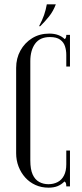

<svg xmlns="http://www.w3.org/2000/svg" viewBox="-20 -860 380 886"><path d="M165.6 -739H160.2Q175.2 -767.1 183.3 -790.4Q191.4 -813.8 196 -839.9H237.6Q225.6 -808.2 206.6 -784.4Q187.6 -760.5 165.6 -739ZM54.5 -153.1V-546.8Q54.5 -590.6 74.1 -626.4Q93.8 -662.2 128.1 -683.6Q162.5 -705 207.6 -705Q230.6 -705 248.4 -698.4Q266.1 -691.8 278.4 -679.6Q282.8 -681.9 284.3 -686.6Q285.9 -691.2 285.9 -699H302.9V-552.9H285.9V-607Q285.9 -627.6 279.9 -646.4Q273.9 -665.2 257.4 -677.1Q240.9 -689 210.5 -689Q164.2 -689 142.1 -658.4Q119.9 -627.8 119.9 -577.5V-119.8Q119.9 -78.6 130.7 -54.8Q141.5 -31 160.7 -20.5Q179.9 -10 203.4 -10Q227.1 -10 245.9 -19.8Q264.8 -29.6 275.3 -50.1Q285.9 -70.5 285.9 -102V-165.5H302.9V0H285.9Q285.9 -7.8 284.4 -13.7Q283 -19.6 277.4 -22.5Q264.2 -8.9 246.6 -1.4Q228.9 6 203.8 6Q171.1 6 143.8 -6.3Q116.5 -18.6 96.6 -40.6Q76.8 -62.6 65.6 -91.5Q54.5 -120.4 54.5 -153.1Z"/></svg>

Font: Emberly Black
Style: Regular
Weight: 900
Designer: Rajesh Rajput
Foundry: Rajesh Rajput
Version: Version 1.000